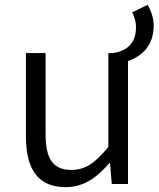

<svg xmlns="http://www.w3.org/2000/svg" viewBox="-20 -759 654 792"><path d="M525 -708C535 -690 541 -668 541 -648C541 -576 500 -549 447 -540H427V-153C373 -87 332 -58 275 -58C199 -58 168 -103 168 -207V-540H87V-197C87 -59 138 13 251 13C326 13 380 -27 431 -86H434L441 0H508V-507C559 -525 614 -565 614 -654C614 -684 603 -715 589 -739Z"/></svg>

Font: Noto Sans CJK JP DemiLight
Style: Regular
Weight: 350
Designer: Ryoko NISHIZUKA (kana & ideographs); Paul D. Hunt (Latin, Greek & Cyrillic); Wenlong ZHANG (bopomofo); Sandoll Communica
Foundry: Adobe Systems Incorporated
Version: Version 1.004;PS 1.004;hotconv 1.0.82;makeotf.lib2.5.63406